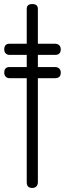

<svg xmlns="http://www.w3.org/2000/svg" viewBox="-20 -715 320 948"><path d="M139 213Q112 213 112 185Q112 120 112 34.5Q112 -51 112 -146Q112 -241 112 -336.5Q112 -432 112 -518.5Q112 -605 112 -671Q112 -695 139 -695Q167 -695 167 -671V185Q167 197 160 205Q153 213 139 213ZM280 -471Q280 -444 252 -444Q198 -444 168 -444Q138 -444 124 -444Q110 -444 103.5 -444Q97 -444 91 -444Q85 -444 71 -444Q57 -444 27 -444Q16 -444 8.5 -451Q1 -458 1 -471Q1 -499 27 -499H252Q264 -499 272 -492Q280 -485 280 -471ZM280 -356Q280 -329 252 -329Q198 -329 168 -329Q138 -329 124 -329Q110 -329 103.5 -329Q97 -329 91 -329Q85 -329 71 -329Q57 -329 27 -329Q16 -329 8.5 -336Q1 -343 1 -356Q1 -384 27 -384H252Q264 -384 272 -377Q280 -370 280 -356Z"/></svg>

Font: Agu Display Uzo
Style: Regular
Weight: 400
Designer: Oluwaseun Badejo
Version: Version 1.103